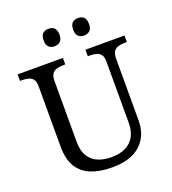

<svg xmlns="http://www.w3.org/2000/svg" viewBox="-161 -1030 1039 1160"><g transform="rotate(-20 358.5 -449.5)"><path d="M474.1 -796.9Q452.1 -796.9 437.5 -809.6Q422.9 -822.3 422.9 -853Q422.9 -909.2 474.1 -909.2Q524.9 -909.2 524.9 -853Q524.9 -822.3 510 -809.6Q495.1 -796.9 474.1 -796.9ZM284.2 -796.9Q262.2 -796.9 247.6 -809.6Q232.9 -822.3 232.9 -853Q232.9 -909.2 284.2 -909.2Q335 -909.2 335 -853Q335 -822.3 320.1 -809.6Q305.2 -796.9 284.2 -796.9ZM361.8 9.8Q283.2 9.8 226.8 -12.7Q170.4 -35.2 140.1 -84.7Q109.9 -134.3 109.9 -215.8V-604Q109.9 -633.3 98.6 -647.9Q87.4 -662.6 68.6 -667.2Q49.8 -671.9 27.8 -671.9H15.1V-713.9H306.2V-671.9H293Q270.5 -671.9 252 -667Q233.4 -662.1 222.2 -646.7Q210.9 -631.3 210.9 -600.1V-210Q210.9 -151.9 232.4 -116.7Q253.9 -81.5 291.7 -65.7Q329.6 -49.8 377.9 -49.8Q435.5 -49.8 472.7 -69.8Q509.8 -89.8 527.8 -125.2Q545.9 -160.6 545.9 -206.1V-604Q545.9 -633.3 534.7 -647.9Q523.4 -662.6 504.6 -667.2Q485.8 -671.9 463.9 -671.9H451.2V-713.9H702.1V-671.9H689Q666.5 -671.9 647.9 -667Q629.4 -662.1 618.2 -646.7Q606.9 -631.3 606.9 -600.1V-204.1Q606.9 -104.5 544.2 -47.4Q481.4 9.8 361.8 9.8Z"/></g></svg>

Font: Satisar Sharada
Style: Regular
Weight: 400
Designer: Vinodh Rajan & Sunil Mahnoori
Version: 2.2